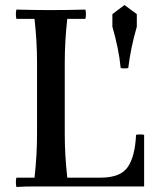

<svg xmlns="http://www.w3.org/2000/svg" viewBox="-20 -740 630 762"><path d="M45 2Q41 -17 45 -35H117Q122 -80 124.5 -122.5Q127 -165 127 -210V-490Q127 -535 124.5 -577.5Q122 -620 117 -665H45Q41 -684 45 -702Q80 -701 114 -700.5Q148 -700 182 -700Q217 -700 251 -700.5Q285 -701 319 -702Q323 -684 319 -665H247Q242 -620 239.5 -577.5Q237 -535 237 -490V-210Q237 -165 239.5 -122.5Q242 -80 247 -35H380Q458 -35 487 -77Q516 -119 520 -205Q536 -208 552 -205V0H182Q148 0 114 0Q80 0 45 2ZM426 -684 474 -720 523 -684V-634Q511 -593 502.5 -552Q494 -511 489 -470Q474 -467 459 -470Q455 -511 446.5 -552Q438 -593 426 -634Z"/></svg>

Font: Poltawski Nowy
Style: Regular
Weight: 400
Designer: Adam Pótawski, Mateusz Machalski, Borys Kosmynka, Ania Wieluska
Foundry: Capitalics.wtf
Version: Version 1.001;gftools[0.9.25]